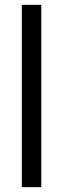

<svg xmlns="http://www.w3.org/2000/svg" viewBox="-20 -770 260 790"><path d="M69.8 0V-750H149.9V0Z"/></svg>

Font: TASA Explorer
Style: Regular
Weight: 400
Designer: Weizhong Zhang
Foundry: Local Remote
Version: Version 1.000;Glyphs 3.1.2 (3151)